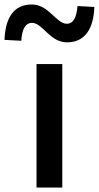

<svg xmlns="http://www.w3.org/2000/svg" viewBox="-76 -837 441 857"><path d="M87 0H202V-551H87ZM223 -648C304 -648 342 -710 345 -806L270 -810C266 -761 252 -731 222 -731C175 -731 142 -817 66 -817C-16 -817 -52 -756 -56 -659L19 -655C22 -706 37 -735 67 -735C114 -735 146 -648 223 -648Z"/></svg>

Font: Noto Sans CJK SC Medium
Style: Regular
Weight: 500
Designer: Ryoko NISHIZUKA 西塚涼子 (kana, bopomofo & ideographs); Paul D. Hunt (Latin, Greek & Cyrillic); Sandoll Communications 산돌커뮤니
Foundry: Adobe
Version: Version 2.004;hotconv 1.0.118;makeotfexe 2.5.65603